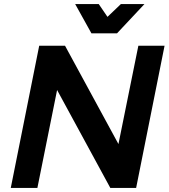

<svg xmlns="http://www.w3.org/2000/svg" viewBox="-20 -925 830 945"><path d="M661 -700H790L650 0H523L261 -482L164 0H33L173 -700H300L563 -216ZM575 -905H691L556 -761H430L350 -905H466L509 -842Z"/></svg>

Font: Gontserrat Medium
Style: Italic
Weight: 500
Italic angle: -11.3°
Designer: Julieta Ulanovsky
Foundry: Julieta Ulanovsky
Version: Version 6.001